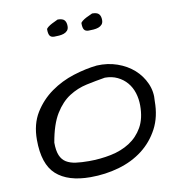

<svg xmlns="http://www.w3.org/2000/svg" viewBox="-88 -889 880 968"><g transform="rotate(-10 351.5 -405.0)"><path d="M63.5 -231.4Q63.5 -311.5 98.6 -368.7Q133.8 -425.8 187.5 -463.9Q241.2 -502 304.7 -522Q368.2 -542 425.8 -547.9Q481.4 -550.8 530.3 -533.7Q579.1 -516.6 614.3 -485.4Q649.4 -454.1 668.5 -411.1Q687.5 -368.2 682.6 -320.3Q682.6 -240.2 650.9 -180.2Q619.1 -120.1 566.4 -79.6Q513.7 -39.1 443.8 -19Q374 1 297.9 1Q182.6 1 123 -52.7Q63.5 -106.4 63.5 -231.4ZM147.5 -202.1Q147.5 -161.1 157.7 -136.7Q168 -112.3 188 -100.1Q208 -87.9 236.8 -84Q265.6 -80.1 303.7 -80.1Q362.3 -80.1 417 -91.3Q471.7 -102.5 513.7 -129.4Q555.7 -156.2 581.1 -200.7Q606.4 -245.1 606.4 -311.5Q606.4 -345.7 596.7 -376.5Q586.9 -407.2 567.4 -430.2Q547.9 -453.1 519.5 -466.8Q491.2 -480.5 455.1 -480.5Q407.2 -472.7 359.4 -462.4Q311.5 -452.1 269.5 -425.3Q227.5 -398.4 195.3 -346.2Q163.1 -293.9 147.5 -202.1ZM210.9 -770.5Q210.9 -775.4 220.2 -782.7Q229.5 -790 241.2 -795.9Q253.9 -802.7 271.5 -810.5Q296.9 -810.5 306.2 -799.8Q315.4 -789.1 315.4 -769.5Q315.4 -754.9 308.1 -746.6Q300.8 -738.3 289.6 -734.4Q278.3 -730.5 265.1 -729.5Q252 -728.5 240.2 -728.5Q224.6 -728.5 217.8 -737.8Q210.9 -747.1 210.9 -770.5ZM386.7 -770.5Q386.7 -775.4 396 -782.7Q405.3 -790 417 -795.9Q430.7 -802.7 448.2 -810.5Q473.6 -810.5 482.9 -799.8Q492.2 -789.1 492.2 -769.5Q492.2 -754.9 484.9 -746.6Q477.5 -738.3 466.3 -734.4Q455.1 -730.5 441.4 -729.5Q427.7 -728.5 416 -728.5Q400.4 -728.5 393.6 -737.8Q386.7 -747.1 386.7 -770.5Z"/></g></svg>

Font: Architects Daughter-petzku
Style: Regular
Weight: 400
Designer: Kimberly Geswein
Foundry: Kimberly Geswein
Version: Version 1.000 2010 initial release